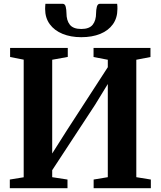

<svg xmlns="http://www.w3.org/2000/svg" viewBox="-20 -997 852 1017"><path d="M32 0V-46L105.5 -58V-681L33.5 -695V-743H339V-695.5L256.5 -680.5V-184L333.5 -305.5L551 -641V-680.5L475.5 -695V-743H777V-695L702 -680.5V-58.5L779 -46V0H476V-46L551 -58.5V-552L483 -441L256.5 -95.5V-58.5L337.5 -46V0ZM311.5 -977Q324.5 -977 328.2 -960.8Q332 -944.5 332 -928Q332 -888.5 350 -866Q368 -843.5 410.5 -843.5Q453 -843.5 471 -866Q489 -888.5 489 -928Q489 -944.5 493 -960.8Q497 -977 509.5 -977H600.5Q601.5 -970.5 601.8 -963.8Q602 -957 602 -950Q602 -902 578 -868.5Q554 -835 511 -817.5Q468 -800 410.5 -800Q354.5 -800 311.2 -817.8Q268 -835.5 243.5 -869Q219 -902.5 219 -950Q219 -957 219.5 -963.8Q220 -970.5 220.5 -977Z"/></svg>

Font: Merriweather 60pt
Style: Bold
Weight: 700
Version: Version 2.100